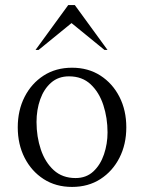

<svg xmlns="http://www.w3.org/2000/svg" viewBox="-20 -727 568 757"><path d="M264 10Q200 10 152 -21Q104 -52 77 -105Q50 -158 50 -225Q50 -292 77 -345Q104 -398 152 -429Q200 -460 264 -460Q328 -460 376 -429Q424 -398 451 -345Q478 -292 478 -225Q478 -158 451 -105Q424 -52 376 -21Q328 10 264 10ZM278 -25Q320 -25 348 -51Q376 -77 390 -118.5Q404 -160 404 -205Q404 -262 387.5 -312.5Q371 -363 337.5 -394.5Q304 -426 252 -426Q210 -426 181.5 -401Q153 -376 138.5 -335Q124 -294 124 -246Q124 -188 141 -137.5Q158 -87 192 -56Q226 -25 278 -25ZM120 -530 249 -707H275L404 -530H392L262 -636L132 -530Z"/></svg>

Font: Spectral Light
Style: Regular
Weight: 300
Designer: Jean-Baptiste Levee
Foundry: Production Type
Version: Version 2.001